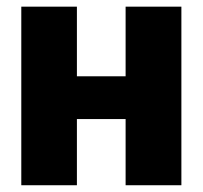

<svg xmlns="http://www.w3.org/2000/svg" viewBox="-20 -548 601 568"><path d="M516.6 0H351.6V-195.8H207.5V0H43V-528.3H207.5V-322.3H351.6V-528.3H516.6Z"/></svg>

Font: Roboto Black
Style: Regular
Weight: 900
Designer: Google
Version: Version 2.134; 2016